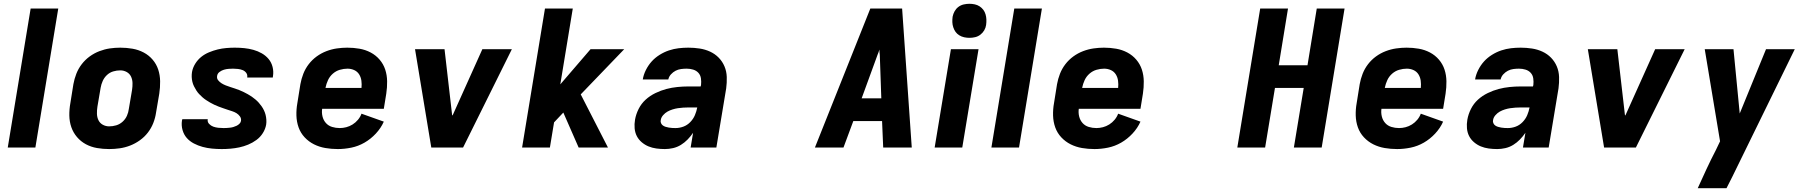

<svg xmlns="http://www.w3.org/2000/svg" viewBox="-20 -780 9540 1015"><path d="M21 0 142 -735H288L167 0Z M557 8Q524 8 492.5 2.5Q461 -3 434 -17.5Q407 -32 387 -55.5Q367 -79 357 -108Q347 -137 346.5 -169.5Q346 -202 352 -235L368 -335Q373 -363 383.5 -390Q394 -417 412 -440.5Q430 -464 454 -481.5Q478 -499 505.5 -509.5Q533 -520 560.5 -524Q588 -528 616 -528Q649 -528 680.5 -522.5Q712 -517 739.5 -502.5Q767 -488 787 -464.5Q807 -441 816.5 -412Q826 -383 826.5 -350.5Q827 -318 822 -285L805 -185Q801 -157 790.5 -130Q780 -103 762 -79.5Q744 -56 719.5 -38.5Q695 -21 668 -10.5Q641 0 613 4Q585 8 557 8ZM557 -112Q576 -112 594.5 -117.5Q613 -123 628 -136.5Q643 -150 651 -168Q659 -186 661 -204L678 -304Q681 -323 680.5 -341.5Q680 -360 672.5 -375.5Q665 -391 649.5 -399.5Q634 -408 616 -408Q597 -408 578.5 -402.5Q560 -397 545.5 -383.5Q531 -370 523 -352Q515 -334 512 -316L495 -216Q492 -197 492.5 -178.5Q493 -160 500.5 -144.5Q508 -129 523.5 -120.5Q539 -112 557 -112Z M1152 8Q1126 8 1100.5 5.5Q1075 3 1051 -3.5Q1027 -10 1005 -21.5Q983 -33 967.5 -50.5Q952 -68 945 -92.5Q938 -117 942 -143L944 -150H1079L1078 -149Q1076 -135 1085.5 -125Q1095 -115 1107.5 -110.5Q1120 -106 1134 -104.5Q1148 -103 1162 -103Q1170 -103 1178.5 -103.5Q1187 -104 1196 -105Q1205 -106 1213.5 -108.5Q1222 -111 1230.5 -115Q1239 -119 1246 -126Q1253 -133 1254 -141Q1256 -154 1248.5 -164.5Q1241 -175 1230.5 -181.5Q1220 -188 1207.5 -192Q1195 -196 1183 -200Q1171 -204 1159.5 -208Q1148 -212 1136 -216.5Q1124 -221 1112.5 -226.5Q1101 -232 1090.5 -238Q1080 -244 1069.5 -251Q1059 -258 1050 -266Q1041 -274 1032.5 -283Q1024 -292 1017.5 -302.5Q1011 -313 1005.5 -324Q1000 -335 997 -347.5Q994 -360 993.5 -373Q993 -386 995 -399Q999 -422 1012 -443Q1025 -464 1043.5 -479Q1062 -494 1085 -503.5Q1108 -513 1130.5 -518.5Q1153 -524 1176 -526Q1199 -528 1221 -528Q1247 -528 1271.5 -525.5Q1296 -523 1319.5 -516.5Q1343 -510 1364 -498Q1385 -486 1400 -468Q1415 -450 1421 -426Q1427 -402 1423 -377L1422 -370H1287V-372Q1289 -385 1281.5 -395Q1274 -405 1262.5 -409.5Q1251 -414 1238 -415.5Q1225 -417 1212 -417Q1200 -417 1188 -416Q1176 -415 1164 -411.5Q1152 -408 1141 -400Q1130 -392 1128 -380Q1125 -366 1133 -356Q1141 -346 1151.5 -339.5Q1162 -333 1173.5 -328.5Q1185 -324 1197.5 -320Q1210 -316 1222 -312Q1234 -308 1245.5 -303.5Q1257 -299 1268 -293.5Q1279 -288 1290 -282Q1301 -276 1311 -269Q1321 -262 1330.5 -254Q1340 -246 1348 -237Q1356 -228 1363 -218Q1370 -208 1375.5 -196.5Q1381 -185 1384 -173Q1387 -161 1388 -147.5Q1389 -134 1387 -121Q1383 -98 1369.5 -76.5Q1356 -55 1335.5 -40Q1315 -25 1292 -15.5Q1269 -6 1245.5 -1Q1222 4 1198.5 6Q1175 8 1152 8Z M1766 8Q1732 8 1700 2.5Q1668 -3 1640 -17Q1612 -31 1590.5 -54Q1569 -77 1558.5 -106.5Q1548 -136 1547 -169Q1546 -202 1552 -235L1568 -335Q1573 -363 1583.5 -390Q1594 -417 1612 -440.5Q1630 -464 1654 -481.5Q1678 -499 1705.5 -509.5Q1733 -520 1761 -524Q1789 -528 1816 -528Q1849 -528 1880.5 -522.5Q1912 -517 1939.5 -502.5Q1967 -488 1987 -464.5Q2007 -441 2016.5 -412Q2026 -383 2026.5 -350.5Q2027 -318 2022 -285L2009 -205H1683Q1680 -184 1685 -164Q1690 -144 1703 -129.5Q1716 -115 1735.5 -109Q1755 -103 1776 -103Q1793 -103 1810.5 -107.5Q1828 -112 1844 -122Q1860 -132 1872.5 -147Q1885 -162 1891 -179L2009 -137Q1994 -103 1967 -74Q1940 -45 1907 -26Q1874 -7 1837.5 0.5Q1801 8 1766 8ZM1891 -315Q1893 -335 1890.5 -353.5Q1888 -372 1878.5 -387Q1869 -402 1852.5 -409.5Q1836 -417 1817 -417Q1797 -417 1776.5 -411Q1756 -405 1739.5 -390.5Q1723 -376 1714 -356.5Q1705 -337 1701 -317V-315Z M2260 0 2174 -520H2330L2370 -173Q2371 -172 2371.5 -170.5Q2372 -169 2371 -167Q2372 -169 2372.5 -170.5Q2373 -172 2374 -173L2530 -520H2686L2428 0Z M3039 0 2958 -185 2909 -133 2887 0H2740L2861 -735H3008L2942 -334L3102 -520H3280L3050 -281L3194 0Z M3495 8Q3472 8 3450 5Q3428 2 3408.5 -6Q3389 -14 3372.5 -28Q3356 -42 3346.5 -60.5Q3337 -79 3335 -101.5Q3333 -124 3337 -147Q3342 -176 3356 -204Q3370 -232 3393 -253Q3416 -274 3445 -288Q3474 -302 3502.5 -309.5Q3531 -317 3560.5 -320Q3590 -323 3619 -323H3684L3686 -331Q3688 -348 3685.5 -365.5Q3683 -383 3672 -395Q3661 -407 3644.5 -412Q3628 -417 3610 -417Q3595 -417 3580 -415Q3565 -413 3551.5 -406Q3538 -399 3527 -387Q3516 -375 3513 -360H3378Q3382 -385 3394.5 -410Q3407 -435 3425 -455Q3443 -475 3467 -490Q3491 -505 3516.5 -513.5Q3542 -522 3567.5 -525Q3593 -528 3619 -528Q3649 -528 3678.5 -523.5Q3708 -519 3734 -507Q3760 -495 3779.5 -475Q3799 -455 3810 -429Q3821 -403 3822 -373Q3823 -343 3819 -313L3767 0H3631L3644 -78Q3631 -59 3615 -42.5Q3599 -26 3579.5 -14Q3560 -2 3538 3Q3516 8 3495 8ZM3551 -103Q3572 -103 3592.5 -110.5Q3613 -118 3629 -134.5Q3645 -151 3653.5 -171Q3662 -191 3666 -212H3620Q3606 -212 3591.5 -211Q3577 -210 3563.5 -208Q3550 -206 3535.5 -201.5Q3521 -197 3508.5 -190Q3496 -183 3485.5 -171Q3475 -159 3473 -145Q3471 -137 3474.5 -129Q3478 -121 3484.5 -116.5Q3491 -112 3499 -109.5Q3507 -107 3516 -105.5Q3525 -104 3534 -103.5Q3543 -103 3551 -103Z M4288 0 4581 -735H4749L4800 0H4649L4643 -140H4491L4439 0ZM4535 -260H4639L4631 -490Q4630 -497 4629.5 -504Q4629 -511 4629 -518Q4627 -511 4624.5 -504Q4622 -497 4619 -490Z M4921 0 5007 -520H5153L5067 0ZM5105 -580Q5091 -580 5077 -583Q5063 -586 5051 -593.5Q5039 -601 5031.5 -611.5Q5024 -622 5019.5 -635.5Q5015 -649 5014.5 -663Q5014 -677 5016 -692Q5019 -707 5026.5 -720.5Q5034 -734 5046.5 -743.5Q5059 -753 5074.5 -756.5Q5090 -760 5105 -760Q5119 -760 5133 -757Q5147 -754 5158.5 -746.5Q5170 -739 5178 -728.5Q5186 -718 5190 -704.5Q5194 -691 5194.5 -677Q5195 -663 5193 -648Q5191 -633 5183 -619.5Q5175 -606 5162.5 -596.5Q5150 -587 5135 -583.5Q5120 -580 5105 -580Z M5221 0 5342 -735H5488L5367 0Z M5766 8Q5732 8 5700 2.5Q5668 -3 5640 -17Q5612 -31 5590.5 -54Q5569 -77 5558.5 -106.5Q5548 -136 5547 -169Q5546 -202 5552 -235L5568 -335Q5573 -363 5583.5 -390Q5594 -417 5612 -440.5Q5630 -464 5654 -481.5Q5678 -499 5705.5 -509.5Q5733 -520 5761 -524Q5789 -528 5816 -528Q5849 -528 5880.5 -522.5Q5912 -517 5939.5 -502.5Q5967 -488 5987 -464.5Q6007 -441 6016.5 -412Q6026 -383 6026.5 -350.5Q6027 -318 6022 -285L6009 -205H5683Q5680 -184 5685 -164Q5690 -144 5703 -129.5Q5716 -115 5735.5 -109Q5755 -103 5776 -103Q5793 -103 5810.5 -107.5Q5828 -112 5844 -122Q5860 -132 5872.5 -147Q5885 -162 5891 -179L6009 -137Q5994 -103 5967 -74Q5940 -45 5907 -26Q5874 -7 5837.5 0.5Q5801 8 5766 8ZM5891 -315Q5893 -335 5890.5 -353.5Q5888 -372 5878.5 -387Q5869 -402 5852.5 -409.5Q5836 -417 5817 -417Q5797 -417 5776.5 -411Q5756 -405 5739.5 -390.5Q5723 -376 5714 -356.5Q5705 -337 5701 -317V-315Z M6521 0 6642 -735H6789L6740 -435H6892L6941 -735H7088L6967 0H6820L6872 -315H6720L6668 0Z M7366 8Q7332 8 7300 2.5Q7268 -3 7240 -17Q7212 -31 7190.5 -54Q7169 -77 7158.5 -106.5Q7148 -136 7147 -169Q7146 -202 7152 -235L7168 -335Q7173 -363 7183.5 -390Q7194 -417 7212 -440.5Q7230 -464 7254 -481.5Q7278 -499 7305.5 -509.5Q7333 -520 7361 -524Q7389 -528 7416 -528Q7449 -528 7480.5 -522.5Q7512 -517 7539.5 -502.5Q7567 -488 7587 -464.5Q7607 -441 7616.5 -412Q7626 -383 7626.5 -350.5Q7627 -318 7622 -285L7609 -205H7283Q7280 -184 7285 -164Q7290 -144 7303 -129.5Q7316 -115 7335.5 -109Q7355 -103 7376 -103Q7393 -103 7410.5 -107.5Q7428 -112 7444 -122Q7460 -132 7472.5 -147Q7485 -162 7491 -179L7609 -137Q7594 -103 7567 -74Q7540 -45 7507 -26Q7474 -7 7437.5 0.5Q7401 8 7366 8ZM7491 -315Q7493 -335 7490.5 -353.5Q7488 -372 7478.5 -387Q7469 -402 7452.5 -409.5Q7436 -417 7417 -417Q7397 -417 7376.5 -411Q7356 -405 7339.5 -390.5Q7323 -376 7314 -356.5Q7305 -337 7301 -317V-315Z M7895 8Q7872 8 7850 5Q7828 2 7808.5 -6Q7789 -14 7772.5 -28Q7756 -42 7746.5 -60.5Q7737 -79 7735 -101.5Q7733 -124 7737 -147Q7742 -176 7756 -204Q7770 -232 7793 -253Q7816 -274 7845 -288Q7874 -302 7902.5 -309.5Q7931 -317 7960.5 -320Q7990 -323 8019 -323H8084L8086 -331Q8088 -348 8085.5 -365.5Q8083 -383 8072 -395Q8061 -407 8044.5 -412Q8028 -417 8010 -417Q7995 -417 7980 -415Q7965 -413 7951.5 -406Q7938 -399 7927 -387Q7916 -375 7913 -360H7778Q7782 -385 7794.5 -410Q7807 -435 7825 -455Q7843 -475 7867 -490Q7891 -505 7916.5 -513.5Q7942 -522 7967.5 -525Q7993 -528 8019 -528Q8049 -528 8078.5 -523.5Q8108 -519 8134 -507Q8160 -495 8179.5 -475Q8199 -455 8210 -429Q8221 -403 8222 -373Q8223 -343 8219 -313L8167 0H8031L8044 -78Q8031 -59 8015 -42.5Q7999 -26 7979.5 -14Q7960 -2 7938 3Q7916 8 7895 8ZM7951 -103Q7972 -103 7992.5 -110.5Q8013 -118 8029 -134.5Q8045 -151 8053.5 -171Q8062 -191 8066 -212H8020Q8006 -212 7991.5 -211Q7977 -210 7963.5 -208Q7950 -206 7935.5 -201.5Q7921 -197 7908.5 -190Q7896 -183 7885.5 -171Q7875 -159 7873 -145Q7871 -137 7874.5 -129Q7878 -121 7884.5 -116.5Q7891 -112 7899 -109.5Q7907 -107 7916 -105.5Q7925 -104 7934 -103.5Q7943 -103 7951 -103Z M8460 0 8374 -520H8530L8570 -173Q8571 -172 8571.5 -170.5Q8572 -169 8571 -167Q8572 -169 8572.5 -170.5Q8573 -172 8574 -173L8730 -520H8886L8628 0Z M9107 215H8955Q8978 164 9001.5 113.5Q9025 63 9051 13L9073 -33L8992 -520H9144L9177 -180L9316 -520H9468L9137 156Z"/></svg>

Font: Iosevka Aile Heavy
Style: Italic
Weight: 900
Italic angle: -9°
Designer: Belleve Invis
Foundry: Belleve Invis
Version: Version 31.1.0; ttfautohint (v1.8.4)